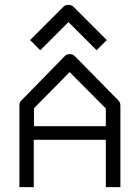

<svg xmlns="http://www.w3.org/2000/svg" viewBox="-20 -820 532 791"><path d="M125 -634 104 -655 241 -792Q249 -800 261 -800Q275 -800 283 -792L420 -655L399 -634L378 -613L262 -729L146 -613ZM119 -244V-49H60V-387Q60 -398 69 -407L246 -588Q253.5 -597 266 -597Q280 -597 289 -588L468 -406Q476 -398 476 -385V-49H416V-244ZM120 -300H416V-373L267 -523L120 -374Z"/></svg>

Font: IBM 3270 Semi-Condensed
Style: Condensed
Weight: 400
Monospace: yes
Version: Version 2.3.1